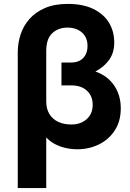

<svg xmlns="http://www.w3.org/2000/svg" viewBox="-20 -754 668 984"><path d="M71 210V-485.5Q71 -533 85.5 -577.2Q100 -621.5 131 -656.8Q162 -692 210.8 -713Q259.5 -734 328 -734Q404.5 -734 457.5 -708.5Q510.5 -683 538 -638.5Q565.5 -594 565.5 -535.5Q565.5 -484 539.5 -447.5Q513.5 -411 469 -387.5Q509.5 -373.5 538.5 -346.8Q567.5 -320 583.2 -282.5Q599 -245 599 -199.5Q599 -132.5 568.2 -85.5Q537.5 -38.5 486.8 -13.8Q436 11 376.5 11Q346 11 316.8 4.5Q287.5 -2 261.8 -15.5Q236 -29 217 -50V210ZM345.5 -116Q393.5 -116 424.2 -143.2Q455 -170.5 455 -217Q455 -262 425.5 -289.2Q396 -316.5 344 -316.5H295V-433.5H344Q372 -433.5 390.8 -444.5Q409.5 -455.5 419 -474.5Q428.5 -493.5 428.5 -518Q428.5 -562 400.2 -587.2Q372 -612.5 325 -612.5Q279 -612.5 248 -584Q217 -555.5 217 -492.5V-234Q217 -195.5 233.5 -169Q250 -142.5 279 -129.2Q308 -116 345.5 -116Z"/></svg>

Font: Geologica Thin Roman SemiBold
Style: Regular
Weight: 600
Version: Version 1.010;gftools[0.9.28]